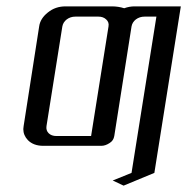

<svg xmlns="http://www.w3.org/2000/svg" viewBox="-20 -458 588 603"><path d="M53.2 -52.7Q53.2 -55.2 54.2 -62L103 -375Q106.4 -399.9 130.4 -418.9Q153.8 -438 186 -438H331.1Q351.6 -438 370.1 -432.1Q386.2 -438 402.8 -438H547.9L464.8 85L368.2 125L334 108.9L393.1 85L471.2 -405.8H434.1Q418.5 -405.8 406.7 -397Q395.5 -388.2 393.1 -375L338.9 -30.8Q336.4 -16.1 324.2 -8.8Q311 0 297.9 0H116.2Q85 0 67.4 -18.1Q53.2 -33.2 53.2 -52.7ZM126 -62Q124 -48.3 132.8 -39.6Q141.6 -30.8 157.2 -30.8H266.1L320.8 -375Q323.2 -388.2 313.5 -397Q304.2 -405.8 289.1 -405.8H216.8Q201.2 -405.8 189.5 -397Q178.2 -388.2 175.8 -375Z"/></svg>

Font: Hhenum
Style: Italic
Weight: 400
Designer: T. Christopher White
Version: Version 1.0